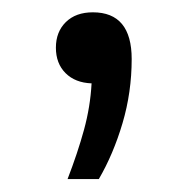

<svg xmlns="http://www.w3.org/2000/svg" viewBox="-20 -126 298 304"><path d="M87 157.5Q103 116 113 79.5Q123 43 125 6Q99 5 83.8 -10.2Q68.5 -25.5 68.5 -50.5Q68.5 -75.5 84.2 -91Q100 -106.5 127 -106.5Q188.5 -106.5 188.5 -32.5Q188.5 20 174 69Q159.5 118 136.5 157.5Z"/></svg>

Font: Encode Sans Exp
Style: Regular
Weight: 400
Width: 7
Designer: Multiple Designers
Foundry: Impallari Type
Version: Version 3.002; ttfautohint (v1.8.3) -l 8 -r 50 -G 200 -x 14 